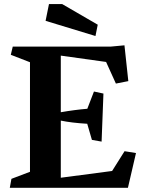

<svg xmlns="http://www.w3.org/2000/svg" viewBox="-20 -899 690 919"><path d="M516.6 -80.6 576.2 -175.3 630.9 -166.5 592.3 0H26.9L34.7 -43L123.5 -76.7V-601.1L31.7 -636.7L41 -675.8H508.3L575.7 -682.1L594.2 -510.7L534.7 -499L487.8 -602.5L271 -632.8V-361.8Q337.9 -373.5 397.9 -378.4L429.7 -460.9L475.1 -451.2L466.3 -221.2L419.9 -229.5L397.5 -306.6Q322.3 -311 271 -321.8V-48.3ZM198.2 -799.3 214.4 -879.4H277.8L447.8 -780.8L437 -726.6Z"/></svg>

Font: Vesper Libre
Style: Bold
Weight: 700
Designer: Robert Keller & Kimya Gandhi
Foundry: Mota Italic
Version: Version 1.058